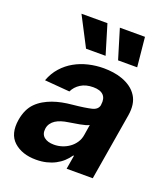

<svg xmlns="http://www.w3.org/2000/svg" viewBox="-143 -878 866 990"><g transform="rotate(20 290.0 -383.0)"><path d="M14.9 -152.3Q25.2 -213.4 59.7 -247.9Q76.7 -264.9 98.2 -277.5Q119.7 -290.1 144 -298.8Q168.3 -307.5 194.6 -312.7Q220.9 -317.8 247.9 -320.3Q284.4 -323.9 310 -327.8Q335.6 -331.7 351.9 -335.6Q383.9 -343.4 388.5 -369.3V-371.4Q393.8 -405.9 376.4 -424Q359 -442.1 320.3 -442.1Q279.5 -442.1 251.8 -424.5Q224.1 -407 211.3 -379.3L73.5 -390.6Q89.1 -432.9 116.5 -463.4Q143.8 -494 179 -513.7Q214.1 -533.4 255 -543Q295.8 -552.6 338.4 -552.6Q364 -552.6 390.6 -548.8Q417.3 -545.1 441.9 -536Q466.6 -527 487.9 -511.9Q509.2 -496.8 523.8 -473.7Q549.7 -432.9 539.1 -367.9L477.6 0H334.2L346.9 -75.6H342.7Q329.9 -56.5 312.5 -40.7Q295.1 -24.9 273.3 -13.5Q251.4 -2.1 225.3 4.1Q199.2 10.3 169 10.3Q92 10.3 46.5 -30.9Q1.8 -72.1 14.9 -152.3ZM229.8 -94.1Q252.5 -94.1 274.3 -101.2Q296.2 -108.3 313.9 -121.3Q331.7 -134.2 344.1 -152.9Q356.5 -171.5 360.1 -195L369.3 -252.8Q362.6 -248.6 349.3 -244.9Q335.9 -241.1 320.3 -238.3Q304.7 -235.4 288.9 -233Q273.1 -230.5 261 -228.3Q240.8 -225.5 223.4 -220Q206 -214.5 192.8 -206Q179.7 -197.4 171.2 -185.4Q162.6 -173.3 160.2 -157.3Q155.9 -126.4 175.1 -110.3Q194.2 -94.1 229.8 -94.1ZM132.8 -777.3H275.2L323.9 -615.8H216.6ZM481.2 -777.3 497.2 -615.8H392.4L343.4 -777.3Z"/></g></svg>

Font: Inter P
Style: Bold Italic
Weight: 700
Italic angle: 9.39999°
Designer: Rasmus Andersson
Foundry: rsms
Version: Version 3.018;git-588b23468